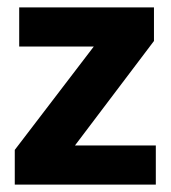

<svg xmlns="http://www.w3.org/2000/svg" viewBox="-20 -500 462 520"><path d="M397 -389 183 -106H402V0H20V-94L234 -374H32V-480H397Z"/></svg>

Font: Mukta Mahee ExtraBold
Style: Regular
Weight: 800
Designer: Shuchita Grover, Noopur Datye, Girish Dalvi, Yashodeep Gholap
Foundry: Ek Type
Version: Version 2.538;PS 1.000;hotconv 16.6.51;makeotf.lib2.5.65220;